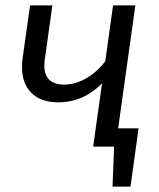

<svg xmlns="http://www.w3.org/2000/svg" viewBox="-20 -546 593 715"><path d="M496 -68 466 149H399L405 0H327L360 -236Q291 -165 197 -165Q132 -165 97 -200Q62 -235 62 -296Q62 -317 64 -328L92 -526H175L148 -333Q145 -317 145 -303Q145 -231 219 -231Q261 -231 302 -255Q343 -279 372 -318L401 -526H484L420 -68Z"/></svg>

Font: FiraGO Book
Style: Italic
Weight: 350
Italic angle: -8°
Designer: bBox Type GmbH
Foundry: bBox Type GmbH
Version: Version 1.001